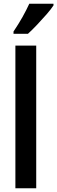

<svg xmlns="http://www.w3.org/2000/svg" viewBox="-20 -1003 305 1023"><path d="M173 0H62V-760H173ZM265 -974Q252 -954 228 -926.5Q204 -899 177.5 -871Q151 -843 129 -823H52V-835Q79 -875 100 -912.5Q121 -950 136 -983H265Z"/></svg>

Font: Noto Sans Gujarati UI ExtraCondensed SemiBold
Style: Regular
Weight: 600
Width: 2
Designer: Jelle Bosma - Monotype Design Team, Universal Thirst
Foundry: Monotype Imaging Inc.
Version: Version 2.106; ttfautohint (v1.8.4.7-5d5b)